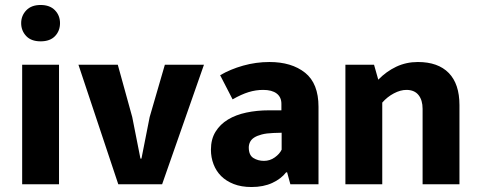

<svg xmlns="http://www.w3.org/2000/svg" viewBox="-20 -740 1923 771"><path d="M69 0V-480H217V0ZM143 -574Q105 -574 85 -595.5Q65 -617 65 -647Q65 -677 85.5 -698.5Q106 -720 143 -720Q180 -720 200.5 -699Q221 -678 221 -647Q221 -616 201 -595Q181 -574 143 -574Z M642 -480H799L631 0H455L295 -480H453L511 -270L544 -103H548L581 -270Z M864 -438Q905 -462 956.5 -476.5Q1008 -491 1062 -491Q1151 -491 1205 -448Q1259 -405 1259 -311V0H1146L1133 -48H1129Q1109 -22 1073.5 -5.5Q1038 11 990 11Q949 11 918.5 -1Q888 -13 868 -33Q848 -53 837.5 -80.5Q827 -108 827 -139Q827 -181 845.5 -211Q864 -241 895.5 -260Q927 -279 969.5 -288Q1012 -297 1060 -297H1110V-323Q1110 -350 1091 -364.5Q1072 -379 1037 -379Q1007 -379 978 -370Q949 -361 914 -341ZM1111 -207 1078 -206Q1050 -205 1031 -200Q1012 -195 1000.5 -187.5Q989 -180 984 -169.5Q979 -159 979 -148Q979 -117 997.5 -105.5Q1016 -94 1040 -94Q1064 -94 1083.5 -108Q1103 -122 1111 -139Z M1515 0H1367V-480H1482L1499 -420Q1531 -453 1571 -472Q1611 -491 1658 -491Q1739 -491 1782 -447Q1825 -403 1825 -318V0H1677V-303Q1677 -338 1660.5 -358.5Q1644 -379 1612 -379Q1588 -379 1561.5 -365Q1535 -351 1515 -328Z"/></svg>

Font: Mukta Mahee ExtraBold
Style: Regular
Weight: 800
Designer: Shuchita Grover, Noopur Datye, Girish Dalvi, Yashodeep Gholap
Foundry: Ek Type
Version: Version 2.538;PS 1.000;hotconv 16.6.51;makeotf.lib2.5.65220;